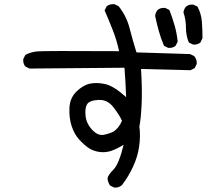

<svg xmlns="http://www.w3.org/2000/svg" viewBox="-20 -803 1040 906"><path d="M518.6 82 499 72.3Q489.3 56.6 487.3 39.1Q489.3 23.4 515.1 -2.4Q541 -28.3 563.5 -120.1Q534.2 -101.6 506.8 -91.8Q479.5 -82 450.2 -85.9Q420.9 -89.8 399.4 -104Q377.9 -118.2 354.5 -143.6Q331.1 -168.9 318.4 -207Q305.7 -245.1 307.6 -293Q309.6 -340.8 340.8 -371.1Q372.1 -401.4 404.3 -408.2Q436.5 -415 476.6 -406.2Q516.6 -397.5 575.2 -344.7Q573.2 -407.2 567.4 -483.4L119.1 -479.5L99.6 -489.3Q87.9 -502.9 89.8 -524.4L99.6 -543.9Q125 -557.6 155.3 -560.5Q185.5 -563.5 542 -561.5Q530.3 -615.2 511.7 -662.1Q493.2 -709 473.6 -753.9L483.4 -773.4Q499 -785.2 520.5 -783.2L540 -773.4Q577.1 -726.6 591.8 -668.9Q606.4 -611.3 624 -555.7L877 -547.9L896.5 -538.1Q910.2 -522.5 908.2 -501L898.4 -481.4L878.9 -471.7L645.5 -477.5Q651.4 -382.8 648.4 -314Q645.5 -245.1 637.7 -206.1Q643.6 -161.1 636.7 -112.8Q629.9 -64.5 608.4 -17.6Q586.9 29.3 555.7 70.3Q540 84 518.6 82ZM516.6 -182.6Q542 -200.2 555.7 -233.4Q542 -262.7 514.2 -298.3Q486.3 -334 443.8 -331.5Q401.4 -329.1 390.6 -310.5Q379.9 -292 383.8 -255.9Q387.7 -219.7 415 -190.4Q442.4 -161.1 470.2 -167Q498 -172.9 516.6 -182.6ZM773.4 -577.1 753.9 -586.9Q739.3 -621.1 729.5 -656.2Q719.7 -691.4 711.9 -728.5Q713.9 -744.1 723.6 -755.9Q737.3 -767.6 759.8 -765.6L779.3 -755.9Q793 -720.7 803.7 -683.6Q814.5 -646.5 818.4 -606.4L808.6 -586.9Q794.9 -575.2 773.4 -577.1ZM890.6 -592.8 871.1 -602.5Q857.4 -634.8 857.4 -672.9Q857.4 -710.9 845.7 -744.1Q847.7 -759.8 857.4 -771.5Q871.1 -783.2 892.6 -781.2L912.1 -771.5Q929.7 -738.3 932.6 -700.2Q935.5 -662.1 935.5 -623L925.8 -602.5Q912.1 -590.8 890.6 -592.8Z"/></svg>

Font: JasonHandwriting2
Style: Regular
Weight: 400
Version: Version 1.05.10